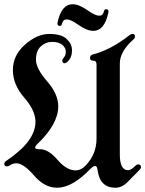

<svg xmlns="http://www.w3.org/2000/svg" viewBox="-39 -879 687 909"><path d="M0 0ZM232.9 -767.6Q232.9 -770.5 233.9 -774.4Q252.4 -858.9 304.7 -858.9Q335.4 -858.9 377.4 -829.1Q412.1 -804.7 430.2 -804.7Q448.2 -804.7 452.6 -824.2Q455.1 -835.4 462.9 -835.4Q474.6 -835.4 474.6 -824.2Q474.6 -821.3 473.6 -817.4Q455.1 -732.9 402.8 -732.9Q372.1 -732.9 330.1 -762.7Q295.4 -787.1 277.3 -787.1Q259.3 -787.1 254.9 -767.6Q252.4 -756.3 244.6 -756.3Q232.9 -756.3 232.9 -767.6ZM-18.6 -103.5Q-18.6 -111.3 -9.8 -117.2Q128.9 -210 128.9 -302.2Q128.9 -356 75.4 -417.2Q22 -478.5 22 -547.9Q22 -617.2 79.3 -667.7Q136.7 -718.3 194.1 -718.3Q251.5 -718.3 276.6 -694.6Q301.8 -670.9 301.8 -641.8Q301.8 -612.8 289.1 -596.2Q276.4 -579.6 267.6 -579.6Q255.9 -579.6 255.9 -592.3Q255.9 -598.6 264.2 -607.9Q272.5 -617.2 272.5 -634.8Q272.5 -652.3 256.1 -666.5Q239.7 -680.7 208.3 -680.7Q176.8 -680.7 154.1 -659.4Q131.3 -638.2 131.3 -596.4Q131.3 -554.7 184.1 -494.1Q236.8 -433.6 236.8 -376Q236.8 -291.5 137.7 -196.8Q127.4 -187 127.4 -179.7Q127.4 -172.4 151.9 -172.4Q190.4 -172.4 233.4 -122.3Q276.4 -72.3 318.4 -72.3Q345.2 -72.3 368.2 -97.2Q418 -150.4 418 -222.7V-574.2Q418 -591.8 402.6 -591.8Q387.2 -591.8 387.2 -604.7Q387.2 -617.7 400.4 -621.1Q485.8 -643.1 574.7 -712.9Q581.5 -718.3 588.4 -718.3Q600.1 -718.3 600.1 -706.5Q600.1 -698.7 591.8 -691.4Q528.3 -635.3 528.3 -578.1V-147.5Q528.3 -73.2 567.4 -73.2Q581.1 -73.2 601.6 -93.8Q608.4 -100.6 615.7 -100.6Q628.4 -100.6 628.4 -87.9Q628.4 -81.5 622.6 -75.7L564.9 -17.1Q538.6 9.8 507.3 9.8Q433.6 9.8 422.9 -74.2Q420.4 -93.3 411.4 -93.3Q402.3 -93.3 388.2 -78.6Q302.7 9.8 231.4 9.8Q171.9 9.8 122.1 -48.1Q72.3 -106 38.1 -106Q22.5 -106 6.8 -95.7Q0 -91.3 -6.8 -91.3Q-18.6 -91.3 -18.6 -103.5Z"/></svg>

Font: UnifrakturMaguntia
Style: Book
Weight: 400
Designer: j. 'mach' wust, Gerrit Ansmann, Georg Duffner, based on a font by Peter Wiegel, original typeface by Carl Albert Fahrenw
Version: Version 2017-03-19